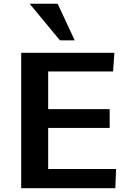

<svg xmlns="http://www.w3.org/2000/svg" viewBox="-20 -988 692 1008"><path d="M91.3 0V-710.9H580.6L573.7 -612.8H232.9V-415H555.7V-316.4H232.9V-100.6H589.4L585.4 0ZM294.4 -776.4 135.7 -968.3H282.7L372.1 -776.4Z"/></svg>

Font: Comme SemiBold
Style: Regular
Weight: 600
Version: Version 1.000;gftools[0.9.27]